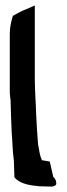

<svg xmlns="http://www.w3.org/2000/svg" viewBox="-20 -688 246 706"><path d="M16 -350C16 -339 18 -329 19 -318C20 -280 21 -240 23 -201C26 -168 26 -131 31 -97L33 -37L34 -35C53 -12 90 -6 126 -3H127L166 -2C178 -1 187 -7 187 -12C187 -22 184 -32 176 -37L163 -94C153 -96 145 -97 134 -99C127 -114 124 -134 120 -157C117 -192 115 -228 113 -266C112 -310 108 -353 108 -396V-668L97 -663C79 -655 51 -645 29 -630L28 -632C22 -613 16 -589 16 -565Z"/></svg>

Font: SolarCharger
Style: 750
Weight: 700
Designer: Mew Too
Foundry: Cannot Into Space Fonts/KineticPlasma Fonts
Version: Version 1.100